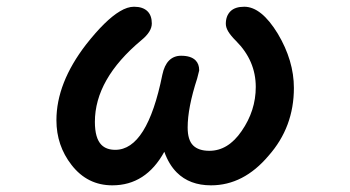

<svg xmlns="http://www.w3.org/2000/svg" viewBox="-20 -518 1040 570"><path d="M467.8 -67.4Q413.1 32.2 313.5 32.2Q239.3 32.2 192.4 -28.3Q147.5 -85.9 147.5 -161.1Q147.5 -271.5 235.4 -385.7Q293 -459 335.9 -484.4Q358.4 -498 377.9 -498Q404.3 -498 418 -484.4Q430.7 -471.7 430.7 -448.2Q430.7 -423.8 399.4 -398.4Q261.7 -283.2 261.7 -156.2Q261.7 -107.4 281.2 -87.9Q295.9 -73.2 322.3 -73.2Q417 -73.2 461.9 -295.9Q467.8 -324.2 481.9 -338.4Q496.1 -352.5 517.6 -352.5Q546.9 -352.5 560.5 -338.9Q571.3 -328.1 571.3 -309.6V-308.6L565.4 -285.2Q537.1 -198.2 537.1 -139.6Q537.1 -102.5 553.2 -86.4Q569.3 -70.3 601.6 -70.3Q657.2 -70.3 697.3 -128.9Q739.3 -189.5 739.3 -259.8Q739.3 -337.9 680.7 -396.5Q665 -412.1 657.7 -424.3Q650.4 -436.5 650.4 -447.3Q650.4 -470.7 664.1 -484.4Q677.7 -498 705.1 -498Q755.9 -498 804.7 -418Q852.5 -337.9 852.5 -256.8Q852.5 -140.6 777.3 -55.7Q703.1 32.2 606.4 32.2Q543 32.2 504.9 -5.9Q481.4 -29.3 467.8 -67.4Z"/></svg>

Font: FakePearl
Style: SemiBold
Weight: 400
Version: Version 1.2